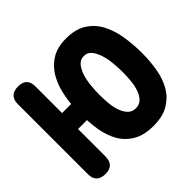

<svg xmlns="http://www.w3.org/2000/svg" viewBox="-142 -717 884 884"><g transform="rotate(-45 300.0 -275.0)"><path d="M134 -330H193Q195 -351 199 -373Q208 -426 230.5 -467.5Q253 -509 291.5 -534.5Q330 -560 390 -560Q451 -560 490 -535Q529 -510 551 -468.5Q573 -427 581.5 -374Q590 -321 590 -265Q590 -210 581 -160Q572 -110 549.5 -72.5Q527 -35 488.5 -12.5Q450 10 390 10Q330 10 291 -12.5Q252 -35 230 -72.5Q208 -110 199 -160Q194 -192 192 -226H134V-48Q134 -19 120 -4.5Q106 10 77 10Q48 10 33.5 -4.5Q19 -19 19 -47V-503Q19 -531 33.5 -545.5Q48 -560 77 -560Q106 -560 120 -546Q134 -532 134 -503ZM390 -105Q413 -105 427.5 -119Q442 -133 450.5 -156Q459 -179 462 -208Q465 -237 465 -265Q465 -293 462 -325Q459 -357 450.5 -383.5Q442 -410 428 -427.5Q414 -445 390.5 -445Q367 -445 352.5 -427.5Q338 -410 329.5 -383.5Q321 -357 318 -325.5Q315 -294 315 -265Q315 -237 318 -208Q321 -179 329.5 -156.5Q338 -134 352.5 -119.5Q367 -105 390 -105Z"/></g></svg>

Font: Maple Mono
Style: Bold
Weight: 700
Monospace: yes
Designer: subframe7536
Version: Version 7.200